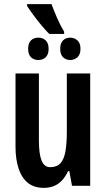

<svg xmlns="http://www.w3.org/2000/svg" viewBox="-20 -898 513 928"><path d="M229 -878Q240 -848 256 -811Q272 -774 290 -745V-734H218Q200 -752 180 -776Q160 -800 142 -824.5Q124 -849 111 -869V-878ZM165 -716Q187 -716 201 -702.5Q215 -689 215 -662Q215 -635 201 -621.5Q187 -608 165 -608Q143 -608 129.5 -621.5Q116 -635 116 -662Q116 -689 129.5 -702.5Q143 -716 165 -716ZM319 -716Q340 -716 354.5 -702.5Q369 -689 369 -662Q369 -635 354.5 -621.5Q340 -608 319 -608Q298 -608 284.5 -621.5Q271 -635 271 -662Q271 -689 284.5 -702.5Q298 -716 319 -716ZM416 -543V0H328L315 -71H309Q297 -45 280 -26.5Q263 -8 241 1Q219 10 192 10Q145 10 115 -14Q85 -38 70 -83Q55 -128 55 -189V-543H168V-219Q168 -154 181 -122Q194 -90 222 -90Q255 -90 272.5 -109.5Q290 -129 296.5 -167.5Q303 -206 303 -262V-543Z"/></svg>

Font: Noto Sans Display ExtraCondensed SemiBold
Style: Regular
Weight: 600
Width: 2
Designer: Monotype Design Team
Foundry: Monotype Imaging Inc.
Version: Version 2.003